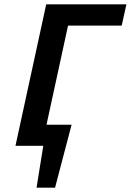

<svg xmlns="http://www.w3.org/2000/svg" viewBox="-20 -678 608 893"><path d="M158 0 179 -98H314L243 0ZM150 195 197 -98H313L236 195ZM52 0 195 -658H318L175 0ZM230 -559 252 -658H568L546 -559Z"/></svg>

Font: Ysabeau Infant
Style: Bold Italic
Weight: 700
Italic angle: -12°
Designer: Christian Thalmann (Catharsis Fonts)
Version: Version 2.001;gftools[0.9.30]; featfreeze: ss01,ss02,lnum